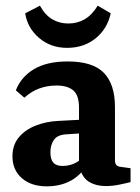

<svg xmlns="http://www.w3.org/2000/svg" viewBox="-20 -650 495 678"><path d="M145 8Q90 8 57 -21Q24 -50 24 -98Q24 -138 46.5 -165Q69 -192 106 -206.5Q143 -221 185 -223L280 -228V-180L219 -176Q184 -175 171 -157Q158 -139 158 -113Q158 -88 168 -76Q178 -64 201 -64Q224 -64 244 -73.5Q264 -83 277 -99L287 -71Q268 -33 231 -12.5Q194 8 145 8ZM36 -331Q54 -378 99.5 -405.5Q145 -433 219 -433Q308 -433 347 -392.5Q386 -352 386 -272V-83Q386 -63 405 -61L441 -56V-7Q426 -3 401.5 2Q377 7 355 7Q317 7 292 -9.5Q267 -26 259 -69V-270Q259 -314 238.5 -331Q218 -348 180 -348Q147 -348 118.5 -337.5Q90 -327 66 -305ZM217 -481Q159 -481 118 -516Q77 -551 69 -603L121 -630Q139 -597 164.5 -582Q190 -567 221 -567Q253 -567 279 -582Q305 -597 325 -630L371 -603Q359 -548 317.5 -514.5Q276 -481 217 -481Z"/></svg>

Font: Rasa
Style: Regular
Weight: 400
Designer: Anna Giedrys (Yrsa+Rasa design), David Brezina (Yrsa art-direction, Rasa art-direction, design)
Foundry: Rosetta Type Foundry
Version: Version 2.004